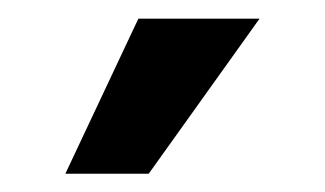

<svg xmlns="http://www.w3.org/2000/svg" viewBox="-20 -801 352 208"><path d="M50.8 -612.8 129.9 -780.8H261.2L141.1 -612.8Z"/></svg>

Font: Standard
Style: Bold
Weight: 400
Designer: Bryce Wilner
Version: Version 2.000;PS 2.0;hotconv 16.6.51;makeotf.lib2.5.65220 DE